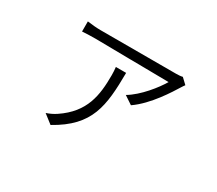

<svg xmlns="http://www.w3.org/2000/svg" viewBox="-114 -778 1227 1086"><g transform="rotate(30 500.0 -235.5)"><path d="M831 -483C835 -491 841 -497 846 -505L810 -539C799 -536 780 -535 766 -535H276C247 -535 216 -538 188 -542V-476C218 -478 247 -479 276 -479C294 -479 395 -477 501 -476H514C620 -475 727 -473 755 -473C725 -422 655 -332 582 -289L636 -253C729 -317 803 -438 831 -483ZM521 -398H454C456 -378 457 -365 457 -346C457 -215 441 -97 302 -4C281 10 261 19 240 26L298 71C505 -44 519 -180 521 -398Z"/></g></svg>

Font: Glow Sans SC Normal
Style: Regular
Weight: 400
Designer: Ryoko NISHIZUKA (kana, bopomofo & ideographs); Paul D. Hunt (Latin, Greek & Cyrillic); Sandoll Communications, Soo-young
Version: Version 0.93